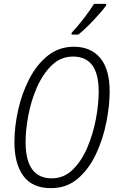

<svg xmlns="http://www.w3.org/2000/svg" viewBox="-20 -968 612 998"><path d="M245 10Q327 10 385 -40Q443 -90 479.5 -168.5Q516 -247 533 -333.5Q550 -420 550 -492Q550 -608 501 -666.5Q452 -725 364 -725Q287 -725 229 -679Q171 -633 132.5 -558.5Q94 -484 74.5 -397Q55 -310 55 -229Q55 -117 101.5 -53.5Q148 10 245 10ZM249 -41Q113 -41 113 -230Q113 -293 127.5 -369.5Q142 -446 172.5 -515Q203 -584 249.5 -629Q296 -674 360 -674Q493 -674 493 -492Q493 -427 478.5 -349.5Q464 -272 434 -201.5Q404 -131 358 -86Q312 -41 249 -41ZM352 -788H387Q421 -815 465.5 -862Q510 -909 532 -940V-948H469Q449 -916 416.5 -873.5Q384 -831 352 -797Z"/></svg>

Font: Noto Sans Display SemiCondensed Light
Style: Italic
Weight: 300
Width: 4
Italic angle: -12°
Designer: Monotype Design Team
Foundry: Monotype Imaging Inc.
Version: Version 1.900